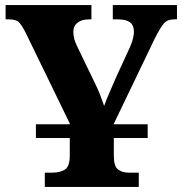

<svg xmlns="http://www.w3.org/2000/svg" viewBox="-20 -734 716 754"><path d="M156 0V-56H186Q217 -56 235.5 -68.5Q254 -81 254 -123V-192H121V-246H254V-249L81 -605Q66 -635 54.5 -646.5Q43 -658 14 -658H2V-714H339V-658H331Q301 -658 284.5 -645Q268 -632 268 -609Q268 -583 282 -554L351 -411Q365 -383 373 -362Q381 -341 389 -318Q398 -343 411 -373Q424 -403 438 -435L490 -548Q500 -571 503 -586.5Q506 -602 506 -608Q506 -635 490.5 -646.5Q475 -658 442 -658H423V-714H675V-658H664Q638 -658 624 -642.5Q610 -627 587 -581L427 -248V-246H560V-192H427V-123Q427 -80 444 -68Q461 -56 484 -56H525V0Z"/></svg>

Font: Noto Serif SemiCondensed ExtraBold
Style: Regular
Weight: 800
Width: 4
Designer: Monotype Design Team
Foundry: Monotype Imaging Inc.
Version: Version 2.015